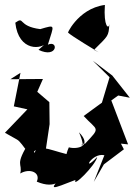

<svg xmlns="http://www.w3.org/2000/svg" viewBox="-33 -714 546 778"><path d="M348 -512C406 -570 407 -566 410 -616C408 -594 386 -605 392 -694C278 -679 233 -564 244 -584C233 -585 276 -557 367 -502ZM123 -512C201 -475 205 -553 161 -533C186 -615 195 -615 130 -596C37 -608 68 -650 29 -622C42 -503 139 -512 160 -545ZM35 -149C63 -135 96 -45 88 -142C23 -40 60 -55 49 -11C88 -34 133 -15 116 22C193 55 220 13 232 -12C154 65 177 52 273 15C258 51 354 -44 361 -78C296 -9 338 -97 390 -85L347 23L388 -48L469 -109L457 -132L486 -129L418 -307L446 -327L493 -318L422 -408L343 -468L411 -401L380 -298L306 -244C362 -183 377 -201 312 -132C277 -133 323 -96 287 -178C344 -120 278 -108 246 -117C214 -46 266 -60 239 -89C155 -110 120 -135 101 -84C127 -83 68 -113 152 -104L168 -211L167 -300L118 -342L141 -394L9 -393L50 -419L23 -283L78 -271L-13 -176Z"/></svg>

Font: Charger Distortion
Style: 2
Weight: 400
Designer: Jasper
Foundry: Cannot Into Space Fonts
Version: Version 0.98